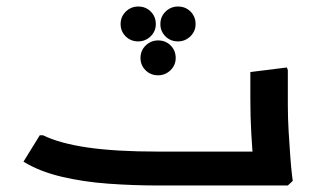

<svg xmlns="http://www.w3.org/2000/svg" viewBox="-20 -569 969 589"><path d="M463 0Q389 0 312.5 -5.5Q236 -11 168.5 -27Q101 -43 52 -73L102 -154H112Q163 -129 249 -116.5Q335 -104 463 -104H753L750 0ZM757 0 760 -42Q760 -42 757 -74.5Q754 -107 751 -158Q748 -209 748 -265V-348L860 -362L863 -354V-247Q863 -206 865.5 -165Q868 -124 870.5 -89.5Q873 -55 875.5 -34.5Q878 -14 878 -14L863 0ZM662 0V-104H768V0ZM662 0Q651 0 646.5 -15.5Q642 -31 642 -53Q642 -76 646.5 -90Q651 -104 662 -104ZM404 -442Q381 -442 365.5 -457.5Q350 -473 350 -495Q350 -518 366 -533.5Q382 -549 404 -549Q427 -549 442.5 -533.5Q458 -518 458 -495Q458 -473 442 -457.5Q426 -442 404 -442ZM526 -442Q503 -442 487.5 -457.5Q472 -473 472 -495Q472 -518 488 -533.5Q504 -549 526 -549Q549 -549 564.5 -533.5Q580 -518 580 -495Q580 -473 564 -457.5Q548 -442 526 -442ZM465 -338Q442 -338 426.5 -353.5Q411 -369 411 -391Q411 -414 427 -429.5Q443 -445 465 -445Q488 -445 503.5 -429.5Q519 -414 519 -391Q519 -369 503 -353.5Q487 -338 465 -338Z"/></svg>

Font: Fustat
Style: Bold
Weight: 700
Designer: Mohamed Gaber, Khaled Hosny, Laura Garcia Mut
Foundry: Kief Type Foundry, Alif Type Foundry, Hard Type Foundry
Version: Version 1.007